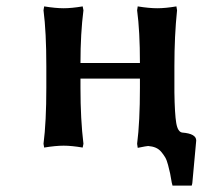

<svg xmlns="http://www.w3.org/2000/svg" viewBox="-20 -456 634 601"><path d="M418 -181.2V-210H231.9V-181.2Q231.9 -82 241.2 -5.9L238.8 5.9Q204.1 0 179.2 0Q154.3 0 118.2 5.9L116.2 -5.9Q125 -74.2 125 -181.2V-249Q125 -355.5 116.2 -423.8L118.2 -436Q154.3 -430.2 179.2 -430.2Q204.1 -430.2 238.8 -436L241.2 -423.8Q231.9 -351.6 231.9 -258.8H418Q418 -358.4 409.2 -423.8L411.1 -436Q446.8 -430.2 472.2 -430.2Q498 -430.2 532.2 -436L534.2 -423.8Q525.9 -344.2 525.9 -249V-167Q526.9 -99.1 531.7 -70.8Q536.6 -42.5 550.8 -41Q594.2 -37.6 594.2 -16.1L582 117.2Q582 118.2 581.1 121.3Q580.1 124.5 580.1 125H520L518.1 117.2V118.2Q514.6 97.7 512.5 86.9Q510.3 76.2 506.1 60.5Q502 44.9 497.1 36.6Q492.2 28.3 484.9 19.5Q477.5 10.7 467.3 6.3Q457 2 443.8 1Q439.5 1 411.1 6.8L409.2 -5.9Q418 -74.2 418 -181.2Z"/></svg>

Font: Linear Smooth
Style: Bold
Weight: 700
Designer: Philipp H. Poll, Flanker
Foundry: Philipp H. Poll, reworked by Flanker
Version: Version 1.061 | FøM Fix